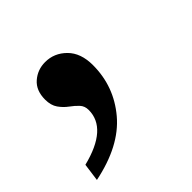

<svg xmlns="http://www.w3.org/2000/svg" viewBox="-111 -217 448 448"><g transform="rotate(-45 113.0 7.0)"><path d="M-18 103Q78 79 78 18Q78 5 70 -3.5Q62 -12 51 -20Q40 -28 31.5 -40Q23 -52 23 -71Q23 -101 41.5 -117Q60 -133 85 -133Q115 -133 137 -111Q159 -89 159 -49Q159 21 114 74.5Q69 128 -24 147Z"/></g></svg>

Font: Noto Serif SemiCondensed Medium
Style: Italic
Weight: 500
Width: 4
Italic angle: -12°
Designer: Monotype Design Team
Foundry: Monotype Imaging Inc.
Version: Version 2.013